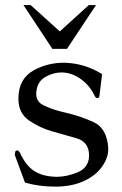

<svg xmlns="http://www.w3.org/2000/svg" viewBox="-20 -711 472 743"><path d="M239.3 -467.8Q311 -463.9 375 -424.3L364.7 -338.9Q363.8 -331.5 356.9 -331.5H355.5Q349.6 -332 344.7 -343.3Q327.1 -379.9 293.5 -404.5Q259.8 -429.2 220.7 -430.7H218.8Q188.5 -430.7 159.7 -415.5Q129.4 -399.9 122.6 -367.7Q120.1 -356.9 120.1 -348.1Q120.1 -317.4 147.5 -304.2Q182.1 -286.6 228 -276.4Q291 -262.2 342.5 -238.3Q394 -214.4 398.9 -138.2V-133.3Q398.9 -97.2 371.1 -61Q340.8 -22 283.7 -2Q248 9.8 204.6 11.2H191.4Q131.3 11.2 76.7 -4.4L37.1 -111.8L38.6 -121.6Q39.1 -128.9 47.4 -128.9H48.3Q53.2 -127.9 58.6 -117.2Q81.1 -68.8 113.5 -48.6Q146 -28.3 195.8 -26.9H201.7Q236.3 -26.9 277.8 -43Q322.8 -60.5 324.7 -106.4V-109.4Q324.7 -162.1 274.9 -176.3Q223.1 -190.9 184.1 -202.1Q135.7 -215.3 93.3 -244.1Q51.3 -272.5 51.3 -328.1V-330.6Q51.8 -406.2 109.9 -438.5Q163.1 -468.3 227.5 -468.3Q233.4 -468.3 239.3 -467.8ZM70.8 -691.4H98.6L211.4 -589.4L323.7 -691.4H351.6L239.3 -522H182.6Z"/></svg>

Font: Caudex
Style: Regular
Weight: 400
Version: Version 1.01